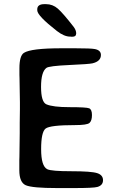

<svg xmlns="http://www.w3.org/2000/svg" viewBox="-20 -930 589 941"><path d="M162.6 -879.4V-884.3Q162.6 -909.7 197.8 -909.7H205.1Q238.3 -909.7 263.4 -887.7Q288.6 -865.7 340.3 -799.3Q353.5 -782.2 353.5 -766.1L353 -764.2Q353 -750 334.5 -750H329.6L326.7 -750.5H324.2Q294.4 -750.5 259.3 -777.8Q162.6 -853 162.6 -879.4ZM74.7 -95.7V-144.5L75.2 -161.1L76.7 -277.8V-328.1L77.6 -395.5V-429.2L75.7 -546.4L75.2 -563Q75.2 -579.1 75.2 -595.2Q75.2 -656.7 97.2 -670.9Q131.8 -693.4 281.2 -693.4H348.6Q426.3 -693.4 445.3 -689.5Q474.6 -683.6 474.6 -660.6Q474.6 -629.4 433.1 -619.6Q417 -615.7 318.8 -611.3Q220.7 -606.9 207.5 -597.2Q181.2 -577.6 181.2 -504.2Q181.2 -430.7 207 -418.9Q238.8 -404.8 321 -404.8Q403.3 -404.8 417 -399.2Q430.7 -393.6 430.7 -366Q430.7 -338.4 418.7 -327.6Q406.7 -316.9 348.1 -316.9Q225.1 -316.9 203.4 -299.8Q181.6 -282.7 181.6 -199Q181.6 -115.2 211.9 -100.6Q231.9 -90.8 329.6 -90.8Q427.2 -90.8 456.1 -81.5Q484.9 -72.3 484.9 -46.9Q484.9 -21.5 457 -13.7Q437.5 -8.3 343.8 -8.3H259.3Q137.7 -8.3 106.2 -22.2Q74.7 -36.1 74.7 -95.7Z"/></svg>

Font: Averia Sans Libre
Style: Regular
Weight: 400
Version: Version 1.002